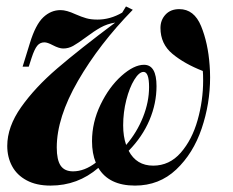

<svg xmlns="http://www.w3.org/2000/svg" viewBox="-20 -559 720 593"><path d="M628.9 -319.8Q628.9 -238.8 602.8 -161.9Q576.7 -85 524.2 -35.4Q471.7 14.2 397 14.2Q316.4 14.2 283.7 -40.5Q220.2 14.2 136.2 14.2Q92.3 14.2 62.3 -2Q32.2 -18.1 17.3 -45.9Q2.4 -73.7 2.4 -108.4Q2.4 -167.5 45.4 -228.3Q88.4 -289.1 157 -347.9Q225.6 -406.7 335.9 -489.3Q311 -485.4 290.5 -473.9Q270 -462.4 244.1 -442.9Q220.2 -425.3 205.8 -417.2Q191.4 -409.2 175.3 -409.2Q162.6 -409.2 143.1 -419.4Q126.5 -428.2 117.2 -428.2Q103.5 -428.2 95 -417.7Q86.4 -407.2 77.6 -380.4L68.8 -353H49.8L72.3 -425.8Q89.8 -482.9 113.5 -505.4Q137.2 -527.8 167 -527.8Q185.5 -527.8 212.9 -515.1Q231.9 -506.8 246.3 -502.7Q260.7 -498.5 281.2 -498.5Q320.3 -498.5 357.4 -520L369.1 -539.1L390.1 -528.8Q286.6 -422.9 220.9 -309.3Q155.3 -195.8 155.3 -103.5Q155.3 -65.4 167.2 -47.6Q179.2 -29.8 205.6 -29.8Q240.7 -29.8 275.9 -56.6Q264.2 -85 264.2 -123Q264.2 -181.2 290.5 -235.8Q316.9 -290.5 355.2 -324.7Q393.6 -358.9 424.8 -358.9Q463.4 -358.9 463.4 -293Q463.4 -239.7 441.7 -188.2Q419.9 -136.7 377.4 -93.3Q401.4 -47.4 453.1 -47.4Q503.4 -47.4 538.3 -87.4Q573.2 -127.4 590.3 -188Q607.4 -248.5 607.4 -310.1Q607.4 -330.1 606.4 -339.8Q549.8 -361.8 512.7 -392.6Q475.6 -423.3 475.6 -472.7Q475.6 -497.1 491.2 -513.9Q506.8 -530.8 533.7 -530.8Q579.6 -530.8 601.1 -478.3Q622.6 -425.8 627.4 -357.4Q628.9 -339.4 628.9 -319.8ZM360.4 -171.9Q360.4 -137.7 369.6 -111.3Q402.8 -149.9 421.6 -197Q440.4 -244.1 440.4 -290Q440.4 -336.9 423.3 -336.9Q409.7 -336.9 394.8 -312.7Q379.9 -288.6 370.1 -250.2Q360.4 -211.9 360.4 -171.9Z"/></svg>

Font: TypoPRO Playfair Display
Style: Bold Italic
Weight: 700
Italic angle: -14.9847°
Designer: Claus Eggers Sørensen
Foundry: Claus Eggers Sørensen
Version: Version 1.004;PS 001.004;hotconv 1.0.70;makeotf.lib2.5.58329